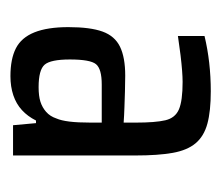

<svg xmlns="http://www.w3.org/2000/svg" viewBox="-48 -688 424 368"><g transform="rotate(90 164.0 -504.0)"><path d="M126 -312Q93 -312 72.5 -322.5Q52 -333 42 -358Q32 -383 32 -423Q32 -465 40.5 -488.5Q49 -512 69.5 -522Q90 -532 125 -532Q140 -532 155 -531.5Q170 -531 185.5 -530.5Q201 -530 215 -529V-552Q215 -590 210.5 -609Q206 -628 189.5 -635Q173 -642 137 -642Q128 -642 115 -641Q102 -640 85.5 -638Q69 -636 49 -633V-684Q74 -690 100.5 -693Q127 -696 155 -696Q193 -696 217 -689.5Q241 -683 254.5 -667Q268 -651 273 -623Q278 -595 278 -551V-317H220L216 -361H211Q203 -345 191 -334Q179 -323 162.5 -317.5Q146 -312 126 -312ZM147 -366Q164 -366 175 -369.5Q186 -373 194.5 -380.5Q203 -388 207 -400Q211 -409 213 -425Q215 -441 215 -466V-487H142Q112 -487 103 -476Q94 -465 94 -426Q94 -389 104 -377.5Q114 -366 147 -366Z"/></g></svg>

Font: Saira Condensed Medium
Style: Regular
Weight: 500
Width: 3
Designer: Hector Gatti with collaboration of the Omnibus-Type team
Foundry: Omnibus-Type
Version: Version 1.101